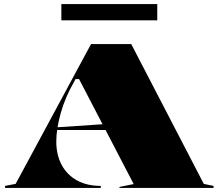

<svg xmlns="http://www.w3.org/2000/svg" viewBox="-20 -925 1076 945"><path d="M5 0V-10L57 -20L428 -708H626L983 -20L1031 -10V0H568V-5L638 -19L369 -536H352L347 -527Q300 -445 278.5 -367Q257 -289 257 -229Q257 -162 284 -112.5Q311 -63 360 -36.5Q409 -10 476 -10V0ZM208 -285V-295L507 -315V-285ZM282 -825V-905H754V-825Z"/></svg>

Font: Kalnia SemiExpanded
Style: Bold
Weight: 700
Width: 6
Designer: Frida Medrano
Foundry: Frida Medrano
Version: Version 1.105